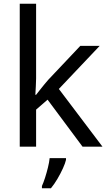

<svg xmlns="http://www.w3.org/2000/svg" viewBox="-20 -780 574 1021"><path d="M172 -363Q172 -347 170.5 -321Q169 -295 168 -276H172Q178 -284 190 -299Q202 -314 214.5 -329.5Q227 -345 236 -355L407 -536H510L293 -307L525 0H419L233 -250L172 -197V0H85V-760H172ZM331 70Q327 88 314.5 115.5Q302 143 285.5 171Q269 199 251 221H203V209Q211 192 219.5 165.5Q228 139 235 110.5Q242 82 244 61H331Z"/></svg>

Font: Noto Sans Deseret
Style: Regular
Weight: 400
Designer: Monotype Design Team
Foundry: Monotype Imaging Inc.
Version: Version 2.001; ttfautohint (v1.8.4.7-5d5b)